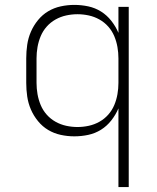

<svg xmlns="http://www.w3.org/2000/svg" viewBox="-20 -548 640 783"><path d="M463 215V-106Q452 -80 434 -57Q416 -34 392 -19Q368 -4 340 2Q312 8 283 8Q255 8 227.5 2Q200 -4 176.5 -18Q153 -32 135 -54Q117 -76 106 -101.5Q95 -127 91 -154.5Q87 -182 87 -210V-310Q87 -338 91 -365.5Q95 -393 106 -418.5Q117 -444 135 -466Q153 -488 176.5 -502Q200 -516 227.5 -522Q255 -528 283 -528Q312 -528 340 -522Q368 -516 392 -501Q416 -486 434 -463Q452 -440 463 -414V-520H505V215ZM296 -30Q319 -30 342 -35Q365 -40 385.5 -51.5Q406 -63 421.5 -80.5Q437 -98 446 -119.5Q455 -141 459 -164Q463 -187 463 -210V-310Q463 -333 459 -356Q455 -379 446 -400.5Q437 -422 421.5 -439.5Q406 -457 385.5 -468.5Q365 -480 342 -485Q319 -490 296 -490Q273 -490 250 -485Q227 -480 206.5 -468.5Q186 -457 170.5 -439.5Q155 -422 146 -400.5Q137 -379 133 -356Q129 -333 129 -310V-210Q129 -187 133 -164Q137 -141 146 -119.5Q155 -98 170.5 -80.5Q186 -63 206.5 -51.5Q227 -40 250 -35Q273 -30 296 -30Z"/></svg>

Font: Iosevka Extralight Extended
Style: Regular
Weight: 200
Width: 7
Monospace: yes
Designer: Belleve Invis
Foundry: Belleve Invis
Version: Version 32.5.0; ttfautohint (v1.8.4)